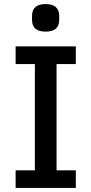

<svg xmlns="http://www.w3.org/2000/svg" viewBox="-20 -927 451 947"><path d="M138 -829V-848Q138 -907 205 -907Q272 -907 272 -848V-829Q272 -771 205 -771Q138 -771 138 -829ZM57 0V-87H152V-611H57V-698H354V-611H259V-87H354V0Z"/></svg>

Font: Anuphan Medium
Style: Regular
Weight: 500
Designer: Mike Abbink, Paul van der Laan, Pieter van Rosmalen, Mint Tantisuwanna
Foundry: Bold Monday; Cadson Demak
Version: Version 3.002;hotconv 1.0.109;makeotfexe 2.5.65596